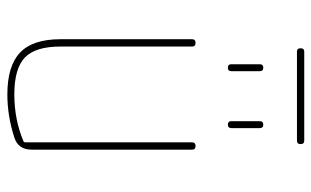

<svg xmlns="http://www.w3.org/2000/svg" viewBox="-188 -678 875 540"><g transform="rotate(90 250.0 -407.5)"><path d="M245.1 9.8Q165 9.8 127.4 -25.9Q89.8 -61.5 89.8 -139.6V-509.8Q89.8 -519.5 100.1 -519.5Q110.4 -519.5 110.4 -509.8V-139.6Q110.4 -69.3 141.1 -39.6Q171.9 -9.8 245.1 -9.8Q315.4 -9.8 376 -35.2Q379.9 -36.1 379.9 -42V-509.8Q379.9 -519.5 390.1 -519.5Q400.4 -519.5 400.4 -509.8V-58.6Q400.4 -20.5 366.2 -9.8Q305.7 9.8 245.1 9.8ZM125 -804.7Q115.2 -804.7 115.2 -814.9Q115.2 -825.2 125 -825.2H375Q384.8 -825.2 384.8 -814.9Q384.8 -804.7 375 -804.7ZM320.3 -700.2Q320.3 -710 330.1 -710Q339.8 -710 339.8 -700.2V-620.1Q339.8 -610.4 330.1 -610.4Q320.3 -610.4 320.3 -620.1ZM160.2 -700.2Q160.2 -710 169.9 -710Q179.7 -710 179.7 -700.2V-620.1Q179.7 -610.4 169.9 -610.4Q160.2 -610.4 160.2 -620.1Z"/></g></svg>

Font: Rounded-X Mgen+ 1mn thin
Style: Regular
Weight: 100
Designer: [Source Han Sans]
Ryoko NISHIZUKA  (kana & ideographs); Paul D. Hunt (Latin, Greek & Cyrillic); Wenlong ZHANG  (bopomofo
Version: Version 1.059.20150602